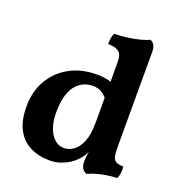

<svg xmlns="http://www.w3.org/2000/svg" viewBox="-131 -825 872 942"><g transform="rotate(20 304.5 -354.0)"><path d="M307.8 -467Q331.1 -467 350.5 -463.6Q369.9 -460.1 391.7 -453.7V-360.5Q374.4 -382.6 354.5 -395.2Q334.7 -407.9 305.9 -407.9Q287 -407.9 265.7 -400.2Q244.3 -392.5 225.2 -373.1Q206.1 -353.6 194 -317.5Q181.8 -281.3 181.8 -223.9Q181.8 -176.6 194.3 -142.8Q206.8 -108.9 228.1 -90.6Q249.4 -72.3 276.1 -72.3Q301.9 -72.3 325.7 -88.7Q349.6 -105.1 365.2 -142.4Q380.9 -179.7 380.9 -242.4L419.8 -139.5Q403.7 -100.7 389.7 -79.3Q375.8 -57.9 363.5 -46.7Q352.9 -34.9 333.4 -22Q313.9 -9.2 288 -0.1Q262 9 231.2 9Q173.7 9 129.4 -13.2Q85 -35.4 59.9 -82Q34.8 -128.7 34.8 -202.6Q34.8 -279.3 68.9 -338.9Q103 -398.5 164.5 -432.8Q226 -467 307.8 -467ZM523.1 -167.3Q523.1 -136 527.1 -118.4Q531.1 -100.8 543.8 -94.1Q556.5 -87.3 582 -86.8Q584.1 -70.5 582.3 -54.1Q580.5 -37.7 573.4 -23.6Q537.4 -22.6 497.6 -14.3Q457.8 -6.1 424.9 9Q408.6 2.4 400.9 -9.7Q393.1 -21.8 393.1 -48.5Q393.1 -68.5 397.6 -88.2Q402.2 -107.8 409.7 -135ZM523.1 -570.8V-129.6H380.9V-570.8ZM494.3 -717Q507.5 -711.9 515.3 -699.5Q523.1 -687.1 523.1 -664.5V-537H380.9V-556.2Q380.9 -579.7 375.6 -594.7Q370.3 -609.6 354.3 -617.4Q338.3 -625.1 306.4 -626.7Q306.4 -641.9 308.7 -656.6Q310.9 -671.3 317.5 -683.5Q350.8 -683.5 386.1 -688.5Q421.5 -693.5 450.9 -701.3Q480.2 -709 494.3 -717Z"/></g></svg>

Font: Vollkorn
Style: Regular
Weight: 400
Designer: Friedrich Althausen
Foundry: Friedrich Althausen
Version: Version 5.001